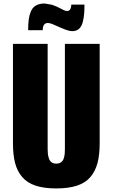

<svg xmlns="http://www.w3.org/2000/svg" viewBox="-20 -1059 641 1092"><path d="M399.4 -882.3Q396.5 -881.8 393.1 -881.8Q374.5 -881.8 349.6 -891.6Q320.3 -902.8 293.2 -915.5Q266.1 -928.2 252 -928.2Q223.1 -928.2 223.1 -887.2H140.1Q140.1 -922.4 143.3 -947Q146.5 -971.7 155 -992.7Q163.6 -1013.7 179.9 -1024.9Q196.3 -1036.1 221.7 -1038.6Q228 -1039.1 234.4 -1039.1L276.4 -1031.7Q303.7 -1022 325.2 -1010.3Q346.7 -998.5 354.5 -997.1Q371.1 -994.1 378.2 -1004.6Q385.3 -1015.1 385.3 -1032.7H460.4Q460.4 -1003.4 458.7 -981.2Q457 -959 451.2 -935.3Q445.3 -911.6 432.4 -897.9Q419.4 -884.3 399.4 -882.3ZM300.3 12.7Q230 12.7 182.1 -3.2Q134.3 -19 106 -52.5Q77.6 -85.9 65.7 -132.3Q53.7 -178.7 53.7 -244.6V-809.6H251V-211.4Q251 -194.8 252.4 -183.1Q253.9 -171.4 258.3 -157.5Q262.7 -143.6 273.4 -136Q284.2 -128.4 300.3 -128.4Q316.4 -128.4 327.1 -136Q337.9 -143.6 342.3 -157.5Q346.7 -171.4 347.9 -183.1Q349.1 -194.8 349.1 -211.4V-809.6H546.9V-244.6Q546.9 -178.7 534.7 -132.3Q522.5 -85.9 494.4 -52.5Q466.3 -19 418.2 -3.2Q370.1 12.7 300.3 12.7Z"/></svg>

Font: Oswald
Style: Heavy
Weight: 800
Designer: Vernon Adams
Foundry: Vernon Adams
Version: 3.0; ttfautohint (v0.95) -l 8 -r 50 -G 200 -x 0 -w "G" -W -c